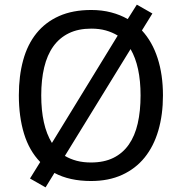

<svg xmlns="http://www.w3.org/2000/svg" viewBox="-20 -768 782 825"><path d="M634.8 -710 589.8 -637.2Q634.3 -588.9 657.2 -518.1Q680.2 -447.3 680.2 -357.9Q680.2 -275.4 660.4 -207.5Q640.6 -139.6 601.6 -91.3Q562.5 -43 504.6 -16.6Q446.8 9.8 371.1 9.8Q278.8 9.8 213.9 -24.9L175.8 37.1L108.9 -1L152.8 -71.8Q105.5 -120.6 83.3 -193.4Q61 -266.1 61 -358.9Q61 -441.9 79.6 -509.5Q98.1 -577.1 136.7 -625Q175.3 -672.9 233.9 -699Q292.5 -725.1 372.1 -725.1Q418 -725.1 457.3 -714.8Q496.6 -704.6 528.8 -686L567.9 -748ZM157.2 -357.9Q157.2 -293.9 168.5 -242.9Q179.7 -191.9 203.1 -153.8L485.8 -615.2Q462.4 -629.4 434.6 -637.2Q406.7 -645 372.1 -645Q316.4 -645 275.9 -625.2Q235.4 -605.5 209 -568.6Q182.6 -531.7 169.9 -478.5Q157.2 -425.3 157.2 -357.9ZM584 -357.9Q584 -483.4 541 -557.1L258.8 -98.1Q281.7 -84.5 309.6 -77.1Q337.4 -69.8 371.1 -69.8Q426.8 -69.8 467 -89.6Q507.3 -109.4 533.4 -146.7Q559.6 -184.1 571.8 -237.5Q584 -291 584 -357.9Z"/></svg>

Font: Puppies Kittens
Style: Regular
Weight: 400
Foundry: Ascender Corporation and Peter Mawhorter
Version: Version 0.1